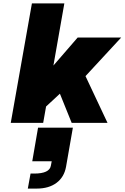

<svg xmlns="http://www.w3.org/2000/svg" viewBox="-20 -720 730 1125"><path d="M435 -500H690L481 -274L610 0H400L331 -171L250 -96L233 0H43L167 -700H357L293 -336ZM203 28H407L367 257Q356 318 311 351.5Q266 385 195 385H143L159 297H180Q270 297 278 251L283 225H169Z"/></svg>

Font: Overused Grotesk Black
Style: Italic
Weight: 900
Italic angle: -10°
Version: Version 0.003